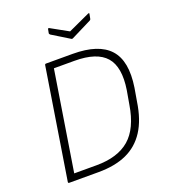

<svg xmlns="http://www.w3.org/2000/svg" viewBox="-149 -941 922 1048"><g transform="rotate(-20 311.5 -417.0)"><path d="M72 0Q65 0 66 -7L168 -648Q169 -655 175 -655H330Q480 -655 543.5 -585Q607 -515 584 -366L571 -290Q556 -189 514.5 -125Q473 -61 405.5 -30.5Q338 0 242 0ZM115 -39H244Q368 -39 436.5 -98Q505 -157 526 -288L540 -368Q560 -497 508 -556.5Q456 -616 326 -616H207ZM483 -832Q487 -834 489.5 -833.5Q492 -833 491 -829L486 -803Q485 -796 480 -794L360 -734Q355 -732 352 -734L251 -796Q245 -801 246 -806L250 -827Q251 -834 258 -831L359 -775Z"/></g></svg>

Font: Sofia Sans ExtraLight
Style: Italic
Weight: 250
Italic angle: -9°
Version: Version 4.100-B